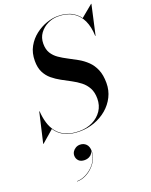

<svg xmlns="http://www.w3.org/2000/svg" viewBox="-213 -859 1007 1283"><g transform="rotate(-20 290.5 -218.0)"><path d="M239.5 15Q181 15 141.5 -2Q102 -19 78.2 -49.2Q54.5 -79.5 43 -119Q31.5 -158.5 28.5 -203.5H31Q33.5 -159.5 45 -120.5Q56.5 -81.5 79.8 -51.8Q103 -22 141.8 -5Q180.5 12 237.5 12Q290 12 331.8 -9Q373.5 -30 398 -66.5Q422.5 -103 422.5 -151.5Q422.5 -196.5 405.8 -227.2Q389 -258 361.8 -279.2Q334.5 -300.5 301.8 -317.8Q269 -335 236.5 -352.8Q204 -370.5 176.5 -393.2Q149 -416 132.5 -448.8Q116 -481.5 116 -529.5Q116 -587 140 -630Q164 -673 201.8 -702Q239.5 -731 281.5 -745.5Q323.5 -760 360 -760Q424 -760 466.8 -734.5Q509.5 -709 531.2 -662Q553 -615 555 -549.5H552.5Q550.5 -614 529 -660.2Q507.5 -706.5 465.8 -731.8Q424 -757 361.5 -757Q324 -757 289 -740Q254 -723 231.2 -692Q208.5 -661 208.5 -618.5Q208.5 -578 225 -551.2Q241.5 -524.5 269 -505.5Q296.5 -486.5 329.2 -469.8Q362 -453 394.8 -434.5Q427.5 -416 455 -389.5Q482.5 -363 499 -324.2Q515.5 -285.5 515.5 -228.5Q515.5 -176 493.2 -131.5Q471 -87 432.5 -54.2Q394 -21.5 344.2 -3.2Q294.5 15 239.5 15ZM-21 10 28.5 -203.5H31L33.5 -162.5Q40 -132 48.2 -108.2Q56.5 -84.5 69 -65.5L-18.5 10ZM552.5 -549.5 553 -574.5Q548 -602.5 540.8 -630.8Q533.5 -659 514 -689.5L599.5 -760H602L555 -549.5ZM106.5 323.5V321Q136 321 166 306.8Q196 292.5 219.8 268.8Q243.5 245 256 214.5Q268.5 184 264.5 151.5H266Q266 168 257.2 180.5Q248.5 193 234.5 199.8Q220.5 206.5 204.5 206.5Q175.5 206.5 161.2 191.2Q147 176 147 155Q147 140 155 127.2Q163 114.5 176.8 106.5Q190.5 98.5 207 98.5Q233 98.5 250.2 115.5Q267.5 132.5 267.5 167Q267.5 197 253.8 225Q240 253 216.8 275.2Q193.5 297.5 165 310.5Q136.5 323.5 106.5 323.5Z"/></g></svg>

Font: Bodoni Moda 72pt Medium
Style: Italic
Weight: 500
Italic angle: -13°
Designer: Owen Earl
Foundry: indestructible type
Version: Version 2.004